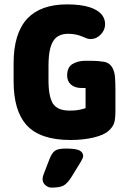

<svg xmlns="http://www.w3.org/2000/svg" viewBox="-20 -627 581 875"><path d="M370 -134Q351 -128 336 -125.5Q321 -123 298 -123Q270 -123 251.5 -130.5Q233 -138 221 -155Q211 -172 206 -198Q201 -224 201 -262V-325Q201 -369 207 -398Q213 -427 226 -445Q247 -473 291 -473Q326 -473 356 -460Q365 -456 374 -452.5Q383 -449 393 -449Q419 -449 439 -469.5Q459 -490 459 -517Q459 -538 447 -556Q410 -607 285 -607Q166 -607 104 -542Q73 -508 57.5 -457.5Q42 -407 42 -339V-257Q42 -190 56.5 -140.5Q71 -91 100 -58Q162 11 301 11Q360 11 407.5 -0.5Q455 -12 475 -31Q494 -48 500 -66Q506 -84 506 -121V-216Q506 -244 504.5 -270.5Q503 -297 494 -315Q481 -341 453 -345.5Q425 -350 396 -350H368Q336 -350 311 -335.5Q286 -321 286 -283Q286 -257 303.5 -241.5Q321 -226 352 -226H370ZM204 102 180 164Q177 171 175.5 177.5Q174 184 174 189Q174 205 186.5 216.5Q199 228 215 228Q253 228 270 218.5Q287 209 306 179L349 109Q359 92 359 84Q359 68 343 59Q327 50 279 50Q245 50 230.5 60Q216 70 204 102Z"/></svg>

Font: Beiruti Black
Style: Regular
Weight: 900
Designer: Arlette Boutros
Foundry: Boutros
Version: Version 1.41